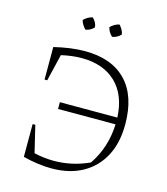

<svg xmlns="http://www.w3.org/2000/svg" viewBox="-123 -939 909 1042"><g transform="rotate(15 331.5 -418.0)"><path d="M263 7Q227 7 186 1.5Q145 -4 103 -15V-199H118L154 -49Q210 -36 265 -36Q368 -36 463 -80Q533 -183 538 -314H215V-352H538Q532 -478 461 -546Q390 -614 269 -614Q215 -614 154 -600L118 -449H103V-632Q199 -655 276 -655Q427 -655 508 -570.5Q589 -486 589 -327Q589 -223 549.5 -148.5Q510 -74 437 -33.5Q364 7 263 7ZM268 -843Q291 -822 294 -794Q286 -784 273.5 -777Q261 -770 247 -768Q238 -777 230 -789.5Q222 -802 219 -815Q229 -825 241.5 -832.5Q254 -840 268 -843ZM419 -843Q428 -833 435.5 -820Q443 -807 445 -794Q436 -784 423.5 -777Q411 -770 397 -768Q376 -786 369 -815Q379 -825 391.5 -832.5Q404 -840 419 -843Z"/></g></svg>

Font: Piazzolla ExtraLight
Style: Regular
Weight: 200
Designer: Juan Pablo del Peral
Foundry: Huerta Tipografica
Version: Version 1.330